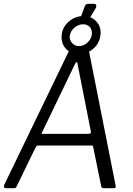

<svg xmlns="http://www.w3.org/2000/svg" viewBox="-24 -984 693 1004"><path d="M501 -798Q495 -755 462.5 -728Q430 -701 389 -701Q345 -701 319 -731Q293 -761 299 -806Q305 -846 338 -873Q371 -900 411 -900Q455 -900 481 -870.5Q507 -841 501 -798ZM456 -803Q459 -828 446 -842.5Q433 -857 410 -857Q387 -857 366 -840Q345 -823 341 -797Q338 -776 352.5 -759.5Q367 -743 388 -743Q414 -743 433.5 -761.5Q453 -780 456 -803ZM420 -742Q429 -742 434 -738Q439 -734 439 -728L581 -12Q582 -7 580 -3.5Q578 0 572 0H518Q513 0 509 -3Q505 -6 505 -11L463 -217Q462 -221 461 -222Q460 -223 455 -223H174Q170 -223 167 -220Q164 -217 162 -213L62 -7Q59 -2 57 -1Q55 0 49 0H6Q1 0 -2 -4.5Q-5 -9 -3 -15L343 -731Q347 -738 350 -740Q353 -742 361 -742ZM381 -652Q380 -661 376 -659Q372 -657 367 -647L196 -292Q193 -286 193 -285Q193 -284 198 -284H440Q446 -284 449.5 -288Q453 -292 451 -297ZM467 -964Q476 -964 478.5 -958.5Q481 -953 478 -944L437 -875H391L419 -950Q422 -959 427 -961.5Q432 -964 441 -964Z"/></svg>

Font: Libre Franklin Light
Style: Italic
Weight: 300
Italic angle: -8°
Designer: Pablo Impallari, Rodrigo Fuenzalida, Nhung Nguyen
Foundry: Impallari Type
Version: Version 3.000